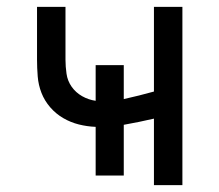

<svg xmlns="http://www.w3.org/2000/svg" viewBox="-20 -540 640 560"><path d="M429 0V-194Q407 -189 385.5 -184.5Q364 -180 341 -176V-28H259V-170Q234 -171 210 -177Q186 -183 164.5 -195.5Q143 -208 126.5 -227Q110 -246 101 -269Q92 -292 90 -317Q88 -342 88 -366V-520H171V-366Q171 -346 174 -325Q177 -304 189 -287Q201 -270 219.5 -259.5Q238 -249 259 -246V-350H341V-251Q364 -256 385.5 -261.5Q407 -267 429 -273V-520H512V0Z"/></svg>

Font: Iosevka Meiseki Sans
Style: Regular
Weight: 400
Monospace: yes
Designer: Belleve Invis
Foundry: Belleve Invis
Version: Version 11.2.6; ttfautohint (v1.8.4)